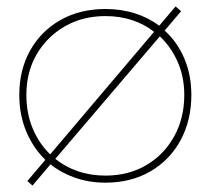

<svg xmlns="http://www.w3.org/2000/svg" viewBox="-20 -558 655 597"><path d="M81 19 65 5 121 -61Q83 -98 61.5 -149.5Q40 -201 40 -263Q40 -341 74 -401.5Q108 -462 168.5 -496Q229 -530 308 -530Q357 -530 399.5 -516.5Q442 -503 475 -478L526 -538L543 -523L492 -463Q531 -428 553 -376.5Q575 -325 575 -263Q575 -184 541.5 -122Q508 -60 447.5 -25Q387 10 308 10Q258 10 214.5 -5Q171 -20 137 -47ZM62 -263Q62 -206 81.5 -159Q101 -112 136 -78L459 -459Q429 -483 390.5 -495.5Q352 -508 308 -508Q237 -508 181.5 -476Q126 -444 94 -389Q62 -334 62 -263ZM308 -12Q379 -12 434 -44Q489 -76 521 -133Q553 -190 553 -263Q553 -319 532.5 -365.5Q512 -412 477 -445L152 -64Q183 -39 222.5 -25.5Q262 -12 308 -12Z"/></svg>

Font: Lexend Thin
Style: Regular
Weight: 100
Designer: Bonnie Shaver-Troup, Thomas Jockin
Foundry: Lexend
Version: Version 1.007; ttfautohint (v1.8.3)